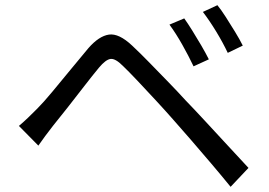

<svg xmlns="http://www.w3.org/2000/svg" viewBox="-20 -749 1040 741"><path d="M691 -678Q704 -660 721.5 -632Q739 -604 756.5 -574Q774 -544 786 -520L727 -493Q708 -533 683.5 -576.5Q659 -620 634 -654ZM819 -729Q833 -712 851 -684Q869 -656 887 -626.5Q905 -597 917 -573L859 -545Q840 -585 814.5 -627Q789 -669 763 -703ZM53 -263Q73 -280 88.5 -295Q104 -310 124 -330Q148 -354 182 -395Q216 -436 253 -481Q290 -526 321 -563Q362 -610 400.5 -615.5Q439 -621 490 -573Q521 -544 557 -507Q593 -470 629.5 -432.5Q666 -395 695 -363Q729 -328 771 -282.5Q813 -237 857 -189.5Q901 -142 939 -101L870 -28Q835 -71 795.5 -117.5Q756 -164 717.5 -208.5Q679 -253 647 -289Q618 -322 581 -362Q544 -402 509.5 -438.5Q475 -475 454 -495Q425 -524 406.5 -521.5Q388 -519 362 -488Q338 -459 305.5 -417Q273 -375 240.5 -333.5Q208 -292 185 -264Q170 -245 154.5 -224Q139 -203 128 -187Z"/></svg>

Font: Source Han Sans SC
Style: Regular
Weight: 400
Designer: Ryoko NISHIZUKA 西塚涼子 (kana, bopomofo & ideographs); Paul D. Hunt (Latin, Greek & Cyrillic); Sandoll Communications 산돌커뮤니
Foundry: Adobe
Version: Version 2.002;hotconv 1.0.116;makeotfexe 2.5.65601; ttfautoh